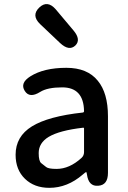

<svg xmlns="http://www.w3.org/2000/svg" viewBox="-20 -890 615 923"><path d="M217 13Q145 13 100 -30.5Q55 -74 55 -146Q55 -234 133.5 -282.5Q212 -331 378 -349Q384 -350 384 -356Q382 -470 279 -470Q208 -470 173 -448Q122 -416 99 -453Q75 -491 126 -523Q191 -564 299 -564Q400 -564 450 -502Q499 -443 499 -331V-59Q499 0 452 3Q406 7 398 -51L397 -56Q396 -63 394 -63Q392 -63 378 -51Q304 13 217 13ZM252 -78Q314 -78 372 -131Q384 -142 384 -159V-272Q384 -277 379 -276Q266 -263 214 -232Q166 -203 166 -154Q166 -115 178.5 -105.5Q191 -96 202 -87Q213 -78 252 -78ZM342 -671Q312 -643 269 -683L173 -774Q129 -816 169 -854Q208 -891 248 -845L333 -744Q371 -699 342 -671Z"/></svg>

Font: Resource Han Rounded CN Medium
Style: Regular
Weight: 500
Designer: Cyano Hao (round all glyphs); Ryoko NISHIZUKA 西塚涼子 (kana, bopomofo & ideographs); Paul D. Hunt (Latin, Greek & Cyrillic)
Foundry: Cyano Hao
Version: 0.990